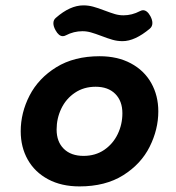

<svg xmlns="http://www.w3.org/2000/svg" viewBox="-20 -666 640 697"><path d="M554.7 -261.7Q554.7 -196.3 523.4 -133.5Q492.2 -70.8 427.5 -30Q362.8 10.7 268.6 10.7Q203.1 10.7 154.8 -15.1Q106.4 -41 80.8 -86.4Q55.2 -131.8 55.2 -189.5Q55.2 -256.8 87.4 -319.3Q119.6 -381.8 184.3 -421.9Q249 -461.9 341.8 -461.9Q406.7 -461.9 455.1 -436Q503.4 -410.2 529.1 -364.5Q554.7 -318.8 554.7 -261.7ZM185.5 -195.8Q185.5 -151.4 211.7 -125.7Q237.8 -100.1 283.2 -100.1Q326.2 -100.1 358.2 -121.8Q390.1 -143.6 407.2 -179Q424.3 -214.4 424.3 -254.9Q424.3 -299.3 398.4 -325.2Q372.6 -351.1 327.1 -351.1Q284.2 -351.1 252 -329.3Q219.7 -307.6 202.6 -272Q185.5 -236.3 185.5 -195.8ZM359.4 -627.9Q382.8 -619.1 397.7 -614.7Q412.6 -610.4 428.2 -610.4Q459 -610.4 487.8 -625.5Q494.6 -628.9 499 -628.9Q514.2 -628.9 525.9 -607.4Q533.2 -593.8 533.2 -582.5Q533.2 -569.8 523.9 -562Q469.7 -516.6 424.8 -516.6Q406.2 -516.6 388.9 -521.5Q371.6 -526.4 347.7 -535.6Q325.7 -543.9 310.3 -548.3Q294.9 -552.7 279.3 -552.7Q247.6 -552.7 218.8 -537.6Q213.4 -534.7 208 -534.7Q193.4 -534.7 181.6 -556.2Q173.8 -570.3 173.8 -581.5Q173.8 -593.8 182.6 -601.1Q234.4 -646.5 282.7 -646.5Q300.8 -646.5 318.1 -641.8Q335.4 -637.2 359.4 -627.9Z"/></svg>

Font: Courier Prime
Style: Bold Italic
Weight: 700
Italic angle: -10°
Designer: Alan Dague-Greene
Foundry: Quote-Unquote Apps
Version: Version 3.018